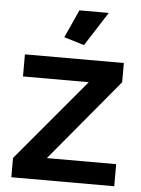

<svg xmlns="http://www.w3.org/2000/svg" viewBox="-53 -772 598 814"><g transform="rotate(5 246.5 -365.0)"><path d="M377 -730 284 -585 198 -611 252 -730ZM26 0V-82L318 -430H38V-524H459V-442L169 -94H464V0Z"/></g></svg>

Font: Raleway
Style: Bold
Weight: 700
Designer: Matt McInerney, Pablo Impallari, Rodrigo Fuenzalida
Foundry: Matt McInerney, Pablo Impallari, Rodrigo Fuenzalida
Version: Version 3.000